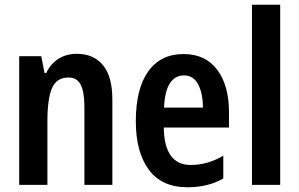

<svg xmlns="http://www.w3.org/2000/svg" viewBox="-20 -780 1263 810"><path d="M304 -553Q375 -553 414.5 -505Q454 -457 454 -360V0H336V-332Q336 -392 320.5 -422.5Q305 -453 269 -453Q219 -453 199.5 -408.5Q180 -364 180 -268V0H61V-543H154L168 -472H175Q194 -512 227.5 -532.5Q261 -553 304 -553Z M754 -552Q847 -552 896.5 -485.5Q946 -419 946 -308V-242H671Q673 -84 785 -84Q855 -84 922 -123V-27Q858 10 771 10Q662 10 607.5 -64.5Q553 -139 553 -268Q553 -406 605.5 -479Q658 -552 754 -552ZM756 -462Q719 -462 697 -429Q675 -396 672 -326H836Q836 -386 816 -424Q796 -462 756 -462Z M1162 0H1043V-760H1162Z"/></svg>

Font: Avrile Sans Condensed SemiBold
Style: Regular
Weight: 600
Width: 3
Designer: Monotype Design Team
Foundry: Monotype Imaging Inc.
Version: Version 2.001;September 10, 2019;FontCreator 11.5.0.2425 64-